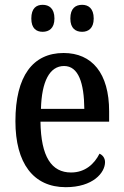

<svg xmlns="http://www.w3.org/2000/svg" viewBox="-20 -767 513 797"><path d="M321 -635C346 -635 369 -649 369 -690C369 -733 346 -747 321 -747C294 -747 272 -733 272 -690C272 -649 294 -635 321 -635ZM157 -635C183 -635 206 -649 206 -690C206 -733 183 -747 157 -747C131 -747 110 -733 110 -690C110 -649 131 -635 157 -635ZM253 10C366 10 416 -50 416 -94C416 -112 405 -124 393 -129C372 -87 334 -51 275 -51C194 -51 150 -116 148 -262H433V-305C433 -463 362 -547 244 -547C117 -547 44 -452 44 -264C44 -90 118 10 253 10ZM330 -315H150C153 -429 186 -493 246 -493C306 -493 329 -422 330 -315Z"/></svg>

Font: Noto Serif Hebrew Condensed Medium
Style: Regular
Weight: 500
Width: 3
Designer: Monotype Design Team
Foundry: Monotype Imaging Inc.
Version: Version 2.004